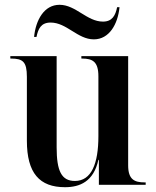

<svg xmlns="http://www.w3.org/2000/svg" viewBox="-20 -770 650 800"><path d="M371 -606C435 -606 471 -669 478 -740H468C461 -706 448 -680 409 -680C342 -680 296 -750 228 -750C164 -750 129 -687 122 -616H132C139 -649 150 -676 191 -676C258 -676 303 -606 371 -606ZM251 10C312 10 370 -13 390 -104H392V0H587V-10H583C540 -10 514 -22 514 -81V-536H319V-526H322C366 -526 390 -513 390 -452V-203C390 -88 361 -16 292 -16C236 -16 216 -58 216 -156V-536H23V-526H26C75 -526 92 -513 92 -450V-184C92 -48 145 10 251 10Z"/></svg>

Font: Noto Serif Display SemiCondensed SemiBold
Style: Regular
Weight: 600
Width: 4
Designer: Monotype Design Team
Foundry: Monotype Imaging Inc.
Version: Version 2.009